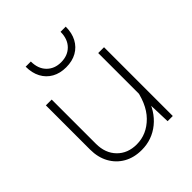

<svg xmlns="http://www.w3.org/2000/svg" viewBox="-212 -920 1074 1074"><g transform="rotate(-45 325.0 -382.5)"><path d="M136 -544V-194Q136 -120 180 -75Q224 -30 295 -30Q375 -30 436 -91.5Q497 -153 514 -274L525 -180Q500 -90 437.5 -39Q375 12 293 12Q232 12 186.5 -14Q141 -40 115.5 -86.5Q90 -133 90 -195V-544ZM550 -544V0H509L504 -149V-544ZM321 -614Q273 -614 237.5 -634Q202 -654 182.5 -690.5Q163 -727 163 -777H204Q204 -720 236.5 -687Q269 -654 321 -654Q374 -654 406.5 -687Q439 -720 439 -777H480Q480 -727 460.5 -690.5Q441 -654 405.5 -634Q370 -614 321 -614Z"/></g></svg>

Font: Azeret Mono Thin
Style: Regular
Weight: 100
Designer: Martin Vácha
Foundry: Displaay
Version: Version 1.002